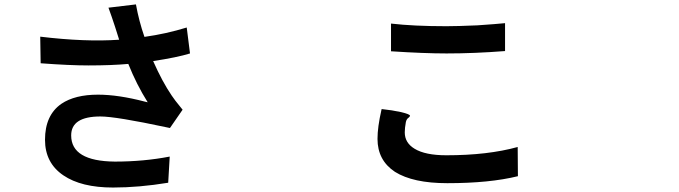

<svg xmlns="http://www.w3.org/2000/svg" viewBox="-20 -799 3040 860"><path d="M486.3 41Q343.8 41 263.7 -13.7Q181.6 -69.3 181.6 -172.9Q181.6 -283.2 254.9 -334Q315.4 -375 418.9 -375Q509.8 -375 628.9 -343.8Q637.7 -341.8 641.6 -340.8Q591.8 -419.9 554.7 -512.7Q479.5 -505.9 376 -505.9Q292 -505.9 162.1 -515.6L160.2 -634.8Q362.3 -610.4 513.7 -621.1Q502.9 -655.3 495.1 -679.7Q480.5 -724.6 465.8 -764.6L588.9 -779.3Q602.5 -704.1 627 -633.8Q724.6 -647.5 816.4 -675.8L831.1 -559.6Q774.4 -542 666 -525.4Q707 -432.6 749 -371.1Q761.7 -351.6 790 -317.4Q794.9 -310.5 797.9 -307.6L741.2 -225.6Q737.3 -226.6 727.5 -228.5Q499 -277.3 429.7 -277.3Q298.8 -277.3 298.8 -192.4Q298.8 -77.1 494.1 -75.2Q624 -75.2 740.2 -97.7L733.4 19.5Q602.5 41 486.3 41Z M1983.4 21.5Q1830.1 21.5 1749 -29.3Q1670.9 -81.1 1670.9 -176.8Q1670.9 -229.5 1688.5 -306.6Q1689.5 -309.6 1689.5 -310.5Q1736.3 -305.7 1776.4 -296.9Q1817.4 -287.1 1816.4 -280.3Q1815.4 -275.4 1809.6 -271.5Q1800.8 -265.6 1797.9 -252Q1793 -225.6 1793 -206.1Q1793 -159.2 1836.9 -132.8Q1884.8 -103.5 1979.5 -103.5Q2165 -103.5 2298.8 -140.6L2299.8 -9.8Q2172.9 21.5 1983.4 21.5ZM1980.5 -559.6Q1879.9 -559.6 1731.4 -569.3V-693.4Q1833 -681.6 1979.5 -681.6Q2028.3 -681.6 2118.2 -685.5Q2205.1 -691.4 2242.2 -695.3V-570.3Q2104.5 -559.6 1980.5 -559.6Z"/></svg>

Font: Bpmf GenSeki Gothic B
Style: B
Weight: 700
Foundry: But Ko
Version: Version 1.320